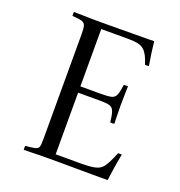

<svg xmlns="http://www.w3.org/2000/svg" viewBox="-127 -809 863 919"><g transform="rotate(20 304.0 -350.0)"><path d="M94 1Q93 -9 94 -19Q128 -22 143 -25.5Q158 -29 161.5 -40Q165 -51 165 -77V-614Q165 -644 161 -657Q157 -670 142.5 -674.5Q128 -679 94 -681Q93 -691 94 -701Q119 -701 136.5 -700.5Q154 -700 177.5 -699.5Q201 -699 242 -699Q285 -699 329 -699.5Q373 -700 411 -700Q449 -700 474 -700.5Q499 -701 503 -701Q509 -644 520 -580Q509 -579 500 -580Q492 -607 483 -623.5Q474 -640 464 -649Q451 -661 431.5 -665Q412 -669 383 -669H245V-377H350Q385 -377 402 -381Q419 -385 426 -401.5Q433 -418 438 -455Q449 -456 459 -455Q459 -448 458 -420.5Q457 -393 457 -359Q457 -328 458 -300.5Q459 -273 459 -264Q450 -263 438 -264Q434 -304 427 -320.5Q420 -337 404 -341Q388 -345 356 -345H245V-31H378Q414 -31 439.5 -35.5Q465 -40 479 -54Q489 -64 500.5 -86Q512 -108 524 -138Q533 -139 543 -138Q535 -98 529.5 -61Q524 -24 521 0Q488 0 445 0Q402 0 358 -0.5Q314 -1 278 -1Q242 -1 223 -1Q189 -1 167.5 -0.5Q146 0 130 0.5Q114 1 94 1Z"/></g></svg>

Font: Castoro Titling
Style: Regular
Weight: 400
Version: Version 2.04